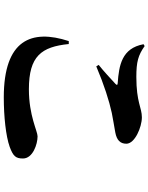

<svg xmlns="http://www.w3.org/2000/svg" viewBox="98 -872 803 1040"><g transform="rotate(90 500.0 -351.5)"><path d="M219 -727C241 -609 333 -594 430 -587C441 -586 442 -583 434 -575C409 -552 364 -510 331 -484L339 -471C438 -513 526 -541 591 -555C621 -561 663 -568 697 -574C739 -582 758 -601 758 -634C758 -680 668 -718 615 -718C562 -718 535 -688 396 -688C314 -688 279 -698 229 -733ZM218 -322C233 -174 283 -106 463 -106C606 -106 690 -153 718 -153C761 -153 838 -127 838 -74C838 -35 826 -21 775 -2C716 19 610 30 507 30C195 30 136 -120 202 -322Z"/></g></svg>

Font: Noto Serif CJK SC Black
Style: Regular
Weight: 900
Designer: Ryoko NISHIZUKA 西塚涼子 (kana & ideographs); Frank Grießhammer (Latin, Greek & Cyrillic); Wenlong ZHANG 张文龙 (bopomofo); San
Foundry: Adobe
Version: Version 2.001;hotconv 1.1.0;makeotfexe 2.6.0